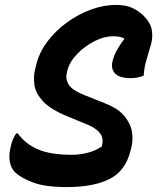

<svg xmlns="http://www.w3.org/2000/svg" viewBox="-20 -740 640 779"><path d="M450 -720Q491 -720 516.5 -708Q542 -696 563 -676Q590 -649 595.5 -620Q601 -591 593 -561Q580 -517 572.5 -491Q565 -465 563 -433Q538 -423 511 -423Q463 -423 445.5 -443.5Q428 -464 438 -497Q444 -519 456.5 -540.5Q469 -562 485 -583Q469 -593 438 -593Q403 -593 363.5 -573Q324 -553 293 -521Q262 -489 253 -453L251 -444Q245 -419 258.5 -397Q272 -375 318 -356L403 -322Q462 -299 487 -266.5Q512 -234 516 -201Q520 -168 513 -142L509 -127Q489 -46 424 -13.5Q359 19 252 19Q162 19 113 0Q64 -19 41 -41Q25 -57 20 -83Q15 -109 23 -143Q26 -160 32.5 -174.5Q39 -189 46 -199H52Q83 -156 134 -134Q185 -112 271 -112Q306 -112 338.5 -121Q371 -130 393 -146L395 -155Q400 -182 384.5 -201Q369 -220 336 -234L253 -268Q185 -296 154.5 -329Q124 -362 119.5 -396.5Q115 -431 123 -461L127 -477Q139 -527 172 -571Q205 -615 251 -648.5Q297 -682 348.5 -701Q400 -720 450 -720Z"/></svg>

Font: Recursive Mn Csl St
Style: Bold Italic
Weight: 700
Italic angle: -15°
Monospace: yes
Version: Version 1.079;hotconv 1.0.112;makeotfexe 2.5.65598; ttfautoh